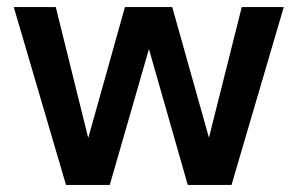

<svg xmlns="http://www.w3.org/2000/svg" viewBox="-20 -524 843 544"><path d="M167 0 19 -504H138L230 -133L334 -504H468L572 -134L665 -504H784L636 0H512L402 -385L291 0Z"/></svg>

Font: DM Sans SemiBold
Style: Regular
Weight: 600
Designer: Colophon Foundry, Jonny Pinhorn
Foundry: Colophon Foundry
Version: Version 4.004; ttfautohint (v1.8.4.7-5d5b)